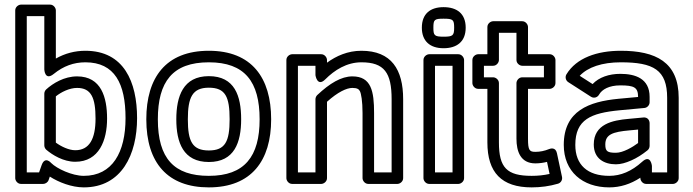

<svg xmlns="http://www.w3.org/2000/svg" viewBox="-20 -772 3003 832"><path d="M350 -502C477.3 -502 524 -409.3 524 -260C524 -112.3 467.3 -10 343 -10C293 -10 226.4 -41 201.7 -65.7C201.7 -65.7 175.1 -97.6 160.4 -56.3L149.3 -25H96V-702H172V-471C172 -471 174.2 -420.3 212.8 -451.6C254.8 -485.7 299.8 -502 350 -502ZM350 -552C304.6 -552 261.6 -540.7 222 -518.3V-727C222 -737.7 212.1 -752 197 -752H71C60.3 -752 46 -742.1 46 -727V0C46 10.7 55.9 25 71 25H167C175.9 25 186.9 18.8 190.6 8.3L195.9 -6.8C234.1 17.9 290.8 40 343 40C507.5 40 574 -103.1 574 -260C574 -417 517 -552 350 -552ZM306 -71C410.1 -71 444 -165.1 444 -258C444 -349.5 419.2 -441 314 -441C258.3 -441 209.3 -411 180.1 -384.5C174.9 -379.7 172 -372.3 172 -366V-142C172 -134.7 175.6 -127.5 180.7 -123C207.3 -100.3 254.8 -71 306 -71ZM306 -121C278.5 -121 244.5 -137.3 222 -154V-354.5C244.8 -372.8 280.7 -391 314 -391C375.3 -391 394 -348.3 394 -258C394 -170.3 367.3 -121 306 -121Z M885 -502C1041.2 -502 1105 -417.6 1105 -255C1105 -94.2 1040.4 -10 885 -10C734.6 -10 664 -85 664 -255C664 -418.1 727.8 -502 885 -502ZM885 -552C698.4 -552 614 -435.8 614 -255C614 -65 707.4 40 885 40C1069.7 40 1155 -76.2 1155 -255C1155 -435.2 1070.8 -552 885 -552ZM885 -70C995.6 -70 1025 -154.6 1025 -255C1025 -356.3 997.1 -442 885 -442C773.7 -442 744 -354.9 744 -255C744 -154.6 774 -70 885 -70ZM885 -120C813.2 -120 794 -159.7 794 -255C794 -350.4 813.7 -392 885 -392C957.1 -392 975 -352.4 975 -255C975 -159.3 956.1 -120 885 -120Z M1507 -441C1458.7 -441 1409.1 -411 1354.9 -360.2C1349.8 -355.5 1347 -348 1347 -342V-25H1271V-487H1347V-446C1347 -446 1354.6 -393.3 1389.7 -428.3C1429.3 -468 1482.1 -502 1546 -502C1645.2 -502 1677 -456.8 1677 -342V-25H1601V-282C1601 -376.3 1589.1 -441 1507 -441ZM1546 -552C1487 -552 1437.1 -529.6 1397 -500.4V-512C1397 -522.7 1387.1 -537 1372 -537H1246C1235.3 -537 1221 -527.1 1221 -512V0C1221 10.7 1230.9 25 1246 25H1372C1382.7 25 1397 15.1 1397 0V-331C1443.9 -373.2 1482 -391 1507 -391C1528.1 -391 1535.1 -385.3 1539.5 -377.2C1544.9 -367.1 1551 -334.1 1551 -282V0C1551 10.7 1560.9 25 1576 25H1702C1712.7 25 1727 15.1 1727 0V-342C1727 -470.4 1676.4 -552 1546 -552Z M1902 -691C1943.3 -691 1948 -686.7 1948 -652C1948 -617.7 1942.2 -613 1902 -613C1862.3 -613 1858 -618.5 1858 -652C1858 -686.8 1862.1 -691 1902 -691ZM1902 -741C1844.4 -741 1808 -712 1808 -652C1808 -593.8 1843.4 -563 1902 -563C1957.8 -563 1998 -589.8 1998 -652C1998 -713.8 1959.1 -741 1902 -741ZM1865 -25V-487H1941V-25ZM1815 0C1815 10.7 1824.9 25 1840 25H1966C1976.7 25 1991 15.1 1991 0V-512C1991 -522.7 1981.1 -537 1966 -537H1840C1829.3 -537 1815 -527.1 1815 -512Z M2218 -171C2218 -116.3 2235.3 -64 2300 -64C2316.7 -64 2335.6 -66.6 2350.4 -70.5L2361.5 -18.2C2335.3 -12.5 2311.1 -10 2284 -10C2176 -10 2142 -45.7 2142 -155V-412C2142 -427.1 2127.7 -437 2117 -437H2077V-487H2117C2132.1 -487 2142 -501.3 2142 -512V-630H2218V-512C2218 -496.9 2232.3 -487 2243 -487H2337V-437H2243C2227.9 -437 2218 -422.7 2218 -412ZM2268 -171V-387H2362C2372.7 -387 2387 -396.9 2387 -412V-512C2387 -522.7 2377.1 -537 2362 -537H2268V-655C2268 -665.7 2258.1 -680 2243 -680H2117C2106.3 -680 2092 -670.1 2092 -655V-537H2052C2041.3 -537 2027 -527.1 2027 -512V-412C2027 -401.3 2036.9 -387 2052 -387H2092V-155C2092 -24.8 2153.1 40 2284 40C2323.6 40 2361.7 34.7 2398.1 24C2410.4 20.4 2418.1 7.4 2415.4 -5.2L2393.4 -108.2C2387.8 -134.9 2366.1 -128.8 2359.5 -126.1C2339.6 -117.9 2320 -114 2300 -114C2274.5 -114 2268 -120.3 2268 -171Z M2670 -502C2811.8 -502 2871 -469.1 2871 -348V-25H2805V-53C2805 -53 2799.9 -104.8 2763.2 -71.5C2716.7 -29.3 2669.6 -10 2620 -10C2525.4 -10 2473 -57.9 2473 -144C2473 -254.5 2540.9 -282.1 2664.4 -294.1L2772.3 -304.1C2785.3 -305.3 2795 -316.8 2795 -329V-352C2795 -431.9 2732.9 -452 2668 -452C2619 -452 2575.4 -437 2547.9 -407.7L2492.1 -443.5C2527.1 -480.9 2589 -502 2670 -502ZM2670 -552C2567.2 -552 2477.7 -521.1 2434.6 -449.9C2427.8 -438.7 2431.1 -423.3 2442.5 -416L2540.5 -353C2554.3 -344.1 2569.5 -350.5 2575.8 -361.8C2588.7 -384.8 2619.8 -402 2668 -402C2728.1 -402 2745 -393.4 2745 -351.8L2659.6 -343.9C2533.2 -331.6 2423 -292.4 2423 -144C2423 -29.1 2504 40 2620 40C2667.4 40 2712.3 25.9 2755 -2V0C2755 10.7 2764.9 25 2780 25H2896C2906.7 25 2921 15.1 2921 0V-348C2921 -503.2 2821.4 -552 2670 -552ZM2553 -146C2553 -84.4 2598.1 -60 2649 -60C2669.5 -60 2691.2 -66.1 2715.1 -76.6C2739.4 -87.3 2762.9 -102.1 2785.8 -120.6C2791.6 -125.3 2795 -132.7 2795 -140V-238C2795 -248.7 2788.2 -264.8 2767.7 -262.9L2703.7 -256.9C2635.3 -250.9 2553 -234.7 2553 -146ZM2649 -110C2611.5 -110 2603 -116.6 2603 -146C2603 -188.9 2634.2 -200.6 2708.3 -207.1L2745 -210.5V-152.2C2722.3 -135.1 2680.2 -110 2649 -110Z"/></svg>

Font: Fog Sans
Style: Outline
Weight: 700
Foundry: Intel Corporation
Version: Version 1.00